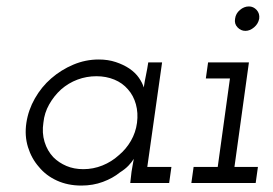

<svg xmlns="http://www.w3.org/2000/svg" viewBox="-20 -569 850 597"><path d="M62 -187Q56 -147 67 -111.5Q78 -76 101 -50Q123 -23 157 -7.5Q191 8 233 8Q269 8 300 -3.5Q331 -15 353 -33Q369 -43 379.5 -54Q390 -65 396 -75Q394 -65 392.5 -55.5Q391 -46 389 -35L385 0H506L513 -50H438L484 -375H441Q438 -355 434 -336Q430 -317 427 -297Q423 -311 412 -327Q401 -343 382 -356Q364 -368 340 -376Q316 -384 287 -384Q246 -384 208 -368Q170 -352 139 -325Q109 -299 88.5 -263Q68 -227 62 -187ZM115 -188Q118 -218 133 -244.5Q148 -271 170 -291Q193 -311 221 -321.5Q249 -332 280 -332Q310 -332 335.5 -321.5Q361 -311 378 -291Q395 -272 402.5 -245Q410 -218 406 -187Q402 -157 387 -131Q372 -105 349 -86Q327 -66 298.5 -54.5Q270 -43 239 -43Q210 -43 186.5 -53Q163 -63 146 -80Q127 -100 118.5 -128Q110 -156 115 -188Z M582 -50 575 0H775L782 -50H709L754 -375H627L620 -325H695L657 -50ZM711 -511Q708 -495 718.5 -484Q729 -473 743 -473Q757 -473 770 -484Q783 -495 786 -511Q788 -527 778 -538Q768 -549 754 -549Q739 -549 726 -538Q713 -527 711 -511Z"/></svg>

Font: Josefin Slab Medium
Style: Italic
Weight: 500
Italic angle: -12°
Version: Version 2.000